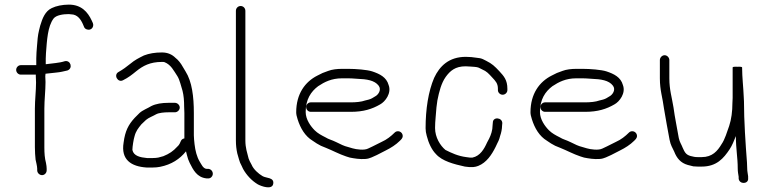

<svg xmlns="http://www.w3.org/2000/svg" viewBox="-20 -722 3308 831"><path d="M70 -399H135V-392C135 -382.7 135.3 -373.7 136 -365C136 -328.6 131 -289.6 131 -252V-85C131 -66.4 132.4 -46.6 134 -31C135.7 -22.4 141 -2.7 141 8V15C141 26.4 150.9 36 162 36C173.1 36 182 26.4 182 15V8C182 1.3 181 -7 179 -17C173.6 -36.9 172 -59 172 -84V-252C172 -290.4 177 -329.5 177 -367C176.3 -375 176 -383.3 176 -392C176 -395.3 176.3 -399 177 -403H178C191.7 -404.5 210.4 -406.9 224 -408C243.5 -409.8 255.4 -413.3 272 -417C297.3 -426.5 285.4 -463.3 260 -457C237.3 -449.4 206 -448 178 -444V-469C178 -476.3 178.3 -484 179 -492C183.3 -547.5 186 -607.3 212 -642C223.6 -656.5 252.7 -661 278 -661C280.7 -661 283.7 -660.7 287 -660C315.4 -660 330 -637.4 339 -617L344 -605C346 -600.3 349.7 -597 355 -595C374.1 -587.8 388.4 -605.1 382 -622L377 -633C359.7 -670.4 331.8 -702 278 -702C250.1 -702 222.7 -696.3 204 -687C175.5 -673.7 163.5 -642.8 154 -611L149 -591C143.3 -568.3 141.9 -546 140 -521L138 -495C137.3 -486.3 137 -477.7 137 -469V-440H70C59.2 -440 50 -430.5 50 -419.5C50 -408.5 59.2 -399 70 -399Z M737 -277H710C680.1 -277 654.9 -272.9 635 -263C619.7 -253.4 597.7 -245.6 584 -233L563 -212C536 -182.5 521.6 -155.8 515 -105C502.5 -30.2 548.3 -1.4 614 3H642C652.7 3 663 2 673 0C721.9 -9.8 758.1 -33.4 785 -67L789 -51C791.8 -38.6 795.9 -27.2 801 -17C816 13.1 832.3 45.5 873 50H880C885.3 50.7 890.2 49 894.5 45C907.7 32.8 899.9 11.1 883 9H876C858.8 9 851.1 -12.3 844 -23C832.4 -42.4 825.2 -69.4 822 -98L820 -118C819.3 -123.3 819 -129.3 819 -136V-233C819 -303.6 811.1 -368.8 783 -413L771 -433C763.1 -447.7 751.2 -462.9 739 -472C725.6 -485.4 706.7 -495 681 -495C650.4 -495 625.5 -490.7 603 -482C579.1 -470.1 563.8 -462.5 544 -446C526.8 -432.2 513.1 -421.9 494 -411C469.2 -398.6 490.1 -361.9 513 -375C535.4 -386.2 550.6 -398.1 570 -414C598.8 -437 629.1 -454 681 -454C687 -454 690.7 -453.7 692 -453C720.6 -441.5 731.8 -416.3 748 -392C758.4 -375.3 763.5 -348.6 770 -329C775.1 -308.7 777 -286.1 777 -261C777.7 -251 778 -241.7 778 -233V-123C770.7 -121.7 765.7 -118 763 -112L758 -101C756 -96.3 752.3 -91.7 747 -87C729.9 -68 712.2 -56.1 687 -46L665 -40C657.7 -38.7 650 -38 642 -38H616C587.6 -40.6 558.3 -46.7 553 -73C553 -87.4 558.5 -120.5 562 -131C568.1 -155.3 578.3 -166.9 592 -184C598.7 -190 605.3 -196.3 612 -203C623.2 -212.8 642.8 -219.7 655 -227C667.3 -234 691.1 -236 710 -236H737C747.8 -236 758 -245.5 758 -256.5C758 -267.5 747.8 -277 737 -277Z M1001 -675V-114C1001 -92.8 1003.2 -75.2 1007 -58C1012.8 -40.5 1016 -20.4 1025 -6L1032 9C1047.2 36.3 1069.6 60.2 1096 76C1111.3 84.3 1157.4 101.1 1162.5 74C1168 44.6 1130.7 49.8 1116 40C1099.1 30.3 1076.8 10.5 1069 -9L1061 -24C1059 -28 1057.3 -32 1056 -36C1049.8 -60.9 1042 -82 1042 -114V-675C1042 -686.7 1033 -696 1021.5 -696C1010 -696 1001 -686.7 1001 -675Z M1325 -238H1499C1553.3 -238 1591.2 -250.3 1625 -270C1647.4 -281.9 1675.5 -319 1662 -354C1652.8 -387.8 1623.4 -402.2 1591 -413C1569 -420.3 1519.3 -424 1488 -424H1460C1449.3 -424 1439 -423.3 1429 -422C1407.1 -419.4 1393.7 -411.9 1376 -406L1354 -395C1300.5 -368.2 1262 -315.8 1262 -236C1262 -228 1264 -218 1268 -206C1280.3 -166.6 1300.9 -132.3 1333 -113L1351 -101L1369 -91C1376.3 -87.7 1383.7 -84.7 1391 -82C1419.9 -70.4 1447.9 -55 1478 -45L1494 -40C1512.5 -36.3 1537.6 -32 1562 -34C1581.4 -35.2 1595.9 -44.9 1611 -51L1650 -71C1671.7 -81.8 1693.7 -95.7 1710 -112C1715.6 -117.6 1723 -123.5 1723 -133.5C1723 -144.7 1713.7 -154 1702.5 -154C1696.8 -154 1692 -152 1688 -148C1672.2 -132.2 1654 -117.8 1632 -108L1592 -88C1586 -84.7 1579.7 -81.7 1573 -79C1555.8 -70.4 1522.4 -75.3 1506 -80L1489 -85C1465.5 -90.9 1457.5 -96.4 1435 -107C1415.3 -116.8 1403.6 -118.2 1388 -128C1371.4 -136.3 1354.8 -145.2 1342 -158C1325.2 -174.8 1303 -204.7 1303 -237C1303 -292 1325.8 -325.6 1357 -349C1384.2 -367.1 1414.9 -383 1460 -383H1488C1496.7 -383 1509.3 -382.3 1526 -381C1567.2 -379.4 1601.2 -374.7 1619 -351C1632.5 -332.9 1616.5 -311.3 1604 -305C1592.5 -298.1 1588.1 -294.5 1576 -291L1560 -287C1544.6 -281.2 1520.1 -279 1499 -279H1325C1314.2 -279 1305 -269.5 1305 -258.5C1305 -247.5 1314.2 -238 1325 -238Z M2176 -332V-338C2176 -375.4 2161.1 -392.4 2141 -414C2120.9 -435.5 2110.1 -445.9 2084 -459L2070 -466C2062.7 -469.3 2053.7 -471.3 2043 -472C2027.2 -474.4 2012.7 -476 1996 -476C1923 -476 1882.6 -435.7 1859 -385C1833.9 -326.4 1822 -249.5 1822 -167C1822 -156.3 1823.7 -145.3 1827 -134C1834.6 -103.5 1848.3 -73.7 1867 -55C1894.3 -24.3 1944.7 -11.5 1992 -1L2010 1H2029C2036.3 0.3 2043.3 -1.3 2050 -4C2085.9 -18.4 2108.1 -52.2 2125 -86L2133 -103C2136.3 -109 2139 -115 2141 -121L2145 -135C2149 -145.7 2153 -163.5 2153 -178L2154 -189C2154 -213.9 2113 -218 2113 -191L2112 -180C2112 -158.1 2104.7 -137.5 2097 -122L2088 -105C2075.7 -77.3 2057.9 -46.6 2025 -40H2013C2009 -40.7 2004 -41.3 1998 -42C1962.3 -46.5 1934.6 -59.7 1908 -73C1885.6 -91.6 1863 -127.2 1863 -168C1863 -199.2 1867.3 -227.3 1869 -257L1873 -287C1880.8 -326 1889.7 -361.5 1909 -389C1928.1 -415.3 1950.2 -435 1995 -435C2001.7 -435 2008.3 -434.7 2015 -434C2025.1 -433.1 2044.4 -432.8 2052 -429L2066 -422C2087.4 -412.8 2094 -404.3 2111 -386C2124.6 -371.3 2135 -361.1 2135 -338V-332C2135 -321.2 2144.5 -312 2155.5 -312C2166.5 -312 2176 -321.2 2176 -332Z M2339 -238H2513C2567.3 -238 2605.2 -250.3 2639 -270C2661.4 -281.9 2689.5 -319 2676 -354C2666.8 -387.8 2637.4 -402.2 2605 -413C2583 -420.3 2533.3 -424 2502 -424H2474C2463.3 -424 2453 -423.3 2443 -422C2421.1 -419.4 2407.7 -411.9 2390 -406L2368 -395C2314.5 -368.2 2276 -315.8 2276 -236C2276 -228 2278 -218 2282 -206C2294.3 -166.6 2314.9 -132.3 2347 -113L2365 -101L2383 -91C2390.3 -87.7 2397.7 -84.7 2405 -82C2433.9 -70.4 2461.9 -55 2492 -45L2508 -40C2526.5 -36.3 2551.6 -32 2576 -34C2595.4 -35.2 2609.9 -44.9 2625 -51L2664 -71C2685.7 -81.8 2707.7 -95.7 2724 -112C2729.6 -117.6 2737 -123.5 2737 -133.5C2737 -144.7 2727.7 -154 2716.5 -154C2710.8 -154 2706 -152 2702 -148C2686.2 -132.2 2668 -117.8 2646 -108L2606 -88C2600 -84.7 2593.7 -81.7 2587 -79C2569.8 -70.4 2536.4 -75.3 2520 -80L2503 -85C2479.5 -90.9 2471.5 -96.4 2449 -107C2429.3 -116.8 2417.6 -118.2 2402 -128C2385.4 -136.3 2368.8 -145.2 2356 -158C2339.2 -174.8 2317 -204.7 2317 -237C2317 -292 2339.8 -325.6 2371 -349C2398.2 -367.1 2428.9 -383 2474 -383H2502C2510.7 -383 2523.3 -382.3 2540 -381C2581.2 -379.4 2615.2 -374.7 2633 -351C2646.5 -332.9 2630.5 -311.3 2618 -305C2606.5 -298.1 2602.1 -294.5 2590 -291L2574 -287C2558.6 -281.2 2534.1 -279 2513 -279H2339C2328.2 -279 2319 -269.5 2319 -258.5C2319 -247.5 2328.2 -238 2339 -238Z M2836 -462V-383C2836 -330 2847.9 -299.7 2854 -251C2861.3 -207.5 2870.1 -158.9 2878 -117C2882.9 -92.6 2889.6 -84.4 2898 -66C2908.8 -38 2925.6 -16.7 2957 -8L2981 -2C2987 -1.3 2993.3 -1 3000 -1H3017C3081.7 -1 3111.8 -36.7 3138 -76C3148.6 -91.9 3157.1 -113.2 3165 -133C3165 -77.4 3173 -39.9 3173 7C3173 20.8 3175.1 31.6 3177 43V51C3179.9 77.4 3221.3 75.3 3218 49V41C3216.8 28.7 3214 21 3214 7C3214 -0.3 3213.7 -9 3213 -19C3206.9 -97.8 3200 -199.1 3200 -283C3199.3 -289 3199 -295.7 3199 -303C3197.4 -343.4 3192 -388.9 3192 -427V-430C3192 -432.7 3185 -433.7 3171 -433C3157.7 -433.7 3151 -432.7 3151 -430V-298C3151 -291.3 3150.7 -284 3150 -276C3150 -240.2 3145.4 -205.2 3136 -177C3126.5 -151 3117.6 -118.8 3103 -98C3085.6 -68.9 3063.4 -42 3017 -42H3000C2986.3 -42 2982.3 -43.7 2968 -47C2948 -53 2943.1 -64.2 2935 -82C2928.4 -99.1 2922.4 -105 2918 -124C2910.8 -167.1 2900.8 -212.3 2895 -257C2887.7 -302.6 2877 -333.4 2877 -383V-462C2877 -472.8 2867.5 -483 2856.5 -483C2845.5 -483 2836 -472.8 2836 -462Z"/></svg>

Font: HoneyBee
Style: SeLit
Weight: 300
Foundry: Cannot Into Space Fonts
Version: Version 0.89